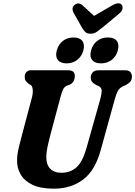

<svg xmlns="http://www.w3.org/2000/svg" viewBox="-20 -1122 812 1153"><path d="M499.5 -233.5 583 -530Q590.5 -558.5 590.8 -576.8Q591 -595 571.5 -606L558.5 -611Q539 -622 531.8 -632.2Q524.5 -642.5 525 -658.5Q525.5 -675.5 537 -687.8Q548.5 -700 571.5 -700H733.5Q753 -700 762.5 -689.5Q772 -679 772 -662.5Q772 -641.5 761.5 -630.2Q751 -619 732 -609.5L719.5 -604.5Q697 -593.5 687.2 -575.2Q677.5 -557 668.5 -523.5L586 -225Q552 -98 479 -43.5Q406 11 303 11Q223.5 11 174.8 -12.5Q126 -36 103.8 -75Q81.5 -114 82.5 -160.5Q83 -196.5 93.5 -238.8Q104 -281 113 -315.5L172 -537.5Q178.5 -562.5 176.5 -583.8Q174.5 -605 164.5 -612L153.5 -617.5Q139 -629 133.5 -637.8Q128 -646.5 128.5 -662Q128.5 -677.5 138.2 -688.8Q148 -700 164.5 -700H389.5Q430 -700 429.5 -663.5Q429 -648.5 422.2 -635Q415.5 -621.5 397.5 -613L382.5 -608Q366.5 -601 358.8 -585.2Q351 -569.5 344 -542L283.5 -315.5Q271.5 -269.5 265 -238.5Q258.5 -207.5 258 -183Q257 -134.5 280.8 -109.5Q304.5 -84.5 349 -84.5Q403 -84.5 439.8 -117.8Q476.5 -151 499.5 -233.5ZM380 -741.5Q343 -741.5 327 -762.2Q311 -783 321 -819Q330.5 -855.5 357.5 -876.2Q384.5 -897 421.5 -897Q458.5 -897 474.2 -876.2Q490 -855.5 480.5 -819Q471 -783.5 444 -762.5Q417 -741.5 380 -741.5ZM586 -741.5Q549 -741.5 533 -762.2Q517 -783 527 -819Q536.5 -855.5 563.5 -876.2Q590.5 -897 627.5 -897Q666 -897 681.5 -876.2Q697 -855.5 687.5 -819Q678 -783.5 651.2 -762.5Q624.5 -741.5 586 -741.5ZM600.5 -961Q578.5 -943 561.8 -931.2Q545 -919.5 524 -919.5Q502.5 -919.5 491.2 -930.5Q480 -941.5 469.5 -961L422.5 -1044.5Q406.5 -1074.5 428 -1092.5Q451.5 -1111.5 476 -1089.5L545 -1026.5L653.5 -1089.5Q694.5 -1113 711.5 -1092.5Q717.5 -1085.5 715.5 -1070.2Q713.5 -1055 696 -1040.5Z"/></svg>

Font: Fraunces 144pt SuperSoft
Style: Bold Italic
Weight: 700
Italic angle: -16°
Version: Version 1.000;[0bf87f6ff]